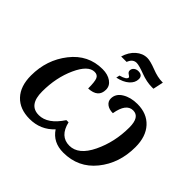

<svg xmlns="http://www.w3.org/2000/svg" viewBox="-238 -1334 1621 1621"><g transform="rotate(45 572.0 -524.0)"><path d="M892.1 -1002.9 872.1 -910.2H852.1Q791 -910.2 718.8 -937.5Q646.5 -964.8 618.2 -964.8Q576.2 -964.8 556.2 -919.9L551.8 -910.2H486.8Q507.3 -978.5 552.5 -1018.3Q597.7 -1058.1 652.8 -1058.1Q688 -1058.1 758.8 -1030.8Q829.6 -1002.9 884.8 -1002.9ZM584 -754.9 590.8 -786.1Q658.2 -804.2 658.2 -830.1Q658.2 -836.4 639.6 -848.1Q621.1 -859.4 621.1 -877Q621.1 -898.9 637.7 -912.4Q654.3 -925.8 678.2 -925.8Q728 -925.8 728 -880.9Q728 -837.4 689.7 -803.2Q651.4 -769 584 -754.9ZM481 -522Q481 -603.5 468.5 -631.8Q456.1 -660.2 420.9 -660.2Q344.7 -660.2 284.4 -527.6Q224.1 -395 224.1 -230Q224.1 -67.9 345.2 -67.9Q451.2 -67.9 540 -203.1H565.9Q597.7 -67.9 710 -67.9Q818.4 -67.9 889.2 -214.6Q960 -361.3 960 -535.2Q960 -660.2 880.9 -660.2Q799.3 -660.2 775.9 -522Q730.5 -522 703.1 -543Q675.8 -564 675.8 -597.2Q675.8 -655.3 732.2 -689.7Q788.6 -724.1 868.2 -724.1Q981.9 -724.1 1047.9 -652.3Q1113.8 -580.6 1113.8 -454.1Q1113.8 -261.7 1003.9 -126Q894 9.8 714.8 9.8Q592.3 9.8 530.8 -84Q443.8 9.8 313 9.8Q195.3 9.8 128.7 -60.5Q62 -130.9 62 -258.8Q62 -445.3 171.4 -584.7Q280.8 -724.1 452.1 -724.1Q514.2 -724.1 554.7 -695.8Q595.2 -667.5 595.2 -621.1Q595.2 -527.3 481 -522Z"/></g></svg>

Font: Droid Serif
Style: Bold Italic
Weight: 700
Italic angle: -12°
Designer: Monotype Design team
Foundry: Monotype Imaging Inc.
Version: Version 1.03